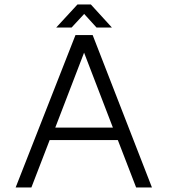

<svg xmlns="http://www.w3.org/2000/svg" viewBox="-20 -824 743 844"><path d="M118 0 198.3 -208.3H498L578.4 0H647.9L387.3 -669.9H311.8L48.8 0ZM349.6 -592.5 476.2 -263.2H223ZM404.2 -703.1H471.8L379.3 -804.4H320.6L227.2 -703.1H294.8L350 -762.7Z"/></svg>

Font: SaysetthaMai Thin
Style: Regular
Weight: 100
Designer: John M. Durdin
Foundry: Lao Script for Windows
Version: Version 1.101